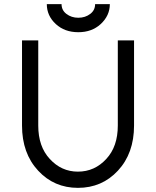

<svg xmlns="http://www.w3.org/2000/svg" viewBox="-20 -895 753 927"><path d="M206 -875Q206 -819 249.5 -778.8Q292 -739.5 358.2 -739.5Q423.5 -739.5 466.2 -778.8Q510.3 -819.8 510.3 -875H439.2Q439.2 -845.7 415.9 -828Q391.7 -809.3 358.2 -809.3Q324.7 -809.3 300.5 -828Q277.2 -845.7 277.2 -875ZM86.3 -700V-288.8Q86.3 -154.8 164.2 -71Q241.2 12 356.3 12Q472.3 12 549.3 -71Q627.2 -154.8 627.2 -288.8V-700H548.8V-288.8Q548.8 -187.5 493.4 -127.9Q437.1 -66.3 356.3 -66.3Q276.3 -66.3 220.2 -127.8Q164.7 -187.5 164.7 -288.8V-700Z"/></svg>

Font: Unageo Variable
Style: Regular
Weight: 300
Designer: Richard Sepsi
Foundry: Richard Sepsi
Version: Version 2.200